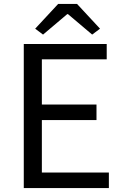

<svg xmlns="http://www.w3.org/2000/svg" viewBox="-20 -957 629 977"><path d="M101 0V-733H523V-655H193V-425H471V-346H193V-79H534V0ZM199 -781 159 -811 276 -937H372L489 -811L449 -781L326 -885H322Z"/></svg>

Font: Gothic Nguyen
Style: Regular
Weight: 400
Designer: MORI Takayuki
Version: Version 1.220;July 21, 2023;FontCreator 14.0.0.2814 64-bit